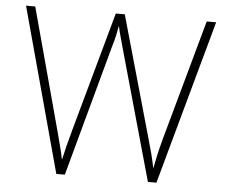

<svg xmlns="http://www.w3.org/2000/svg" viewBox="-51 -773 983 831"><g transform="rotate(5 440.5 -357.0)"><path d="M855 -714 658 0H621L464 -559Q456 -590 449 -613.5Q442 -637 437 -662Q433 -639 428.5 -619Q424 -599 417 -576L260 0H223L29 -714H69L210 -192Q220 -153 228 -123.5Q236 -94 242 -63Q249 -94 256.5 -124.5Q264 -155 275 -194L419 -714H458L606 -191Q618 -150 625.5 -120.5Q633 -91 639 -60Q645 -92 651.5 -121Q658 -150 669 -191L814 -714Z"/></g></svg>

Font: Noto Sans Thai ExtraLight
Style: Regular
Weight: 200
Designer: Monotype Design Team
Foundry: Monotype Imaging Inc.
Version: Version 2.001; ttfautohint (v1.8.4.7-5d5b)